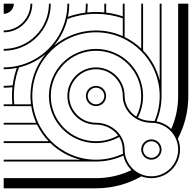

<svg xmlns="http://www.w3.org/2000/svg" viewBox="-20 -1020 1040 1040"><path d="M55 -1000H0V-945C30 -945 55 -970 55 -1000ZM1000 -1000H955H950H945V-500C945 -436.5 931.7 -376.1 907.7 -321.4C886 -342.4 858.3 -357.1 827.4 -362.6C845.2 -404.9 855 -451.3 855 -500V-1000H845V-584C829.9 -646.3 798.2 -702.3 755 -746.9V-1000H745V-756.8C718.6 -782.1 688.2 -803.3 655 -819.4V-1000H645V-931.4C616.2 -941.1 586.1 -948 555 -951.7V-1000H545V-952.8C530.2 -954.3 515.2 -955 500 -955C483.1 -955 468 -954.2 452.6 -952.6C454.2 -968.2 455 -984 455 -1000H445C445 -983.6 444.1 -967.3 442.4 -951.4C409.7 -947.2 378 -939.6 347.9 -928.9C353.4 -956 355 -978.3 355 -1000H345C345 -976.7 343.1 -952.6 336.2 -922.2C306.3 -794.3 205.8 -693.3 77.8 -663.8C52.8 -658 26.8 -655 0 -655V-645C24.3 -645 48.1 -647.5 71.1 -652.1C60.4 -622 52.8 -590.3 48.6 -557.6C32.7 -555.9 16.4 -555 0 -555V-545C16 -545 31.9 -545.8 47.4 -547.4C45.8 -531.9 45 -516 45 -500C45 -484.8 45.7 -469.8 47.2 -455H0V-445H149.2C154.2 -413.4 163.2 -383.2 175.9 -355H0V-345H180.6C196.7 -311.8 217.9 -281.4 243.2 -255H0V-245H253.1C297.7 -201.8 353.7 -170.1 416 -155H0V-145H500C553 -145 603.3 -156.6 648.4 -177.5C655 -146.9 670.6 -119.6 692.3 -98.6C634.1 -70.7 568.8 -55 500 -55H0V-50V-45V0H500C589.4 0 673.4 -23.5 746 -64.7C762.8 -58.4 781 -55 800 -55C885.6 -55 955 -124.4 955 -210C955 -230.8 950.9 -250.7 943.4 -268.9C979.6 -338 1000 -416.6 1000 -500ZM845 -500C845 -451.7 835.1 -405.8 817.2 -364.1C811.5 -364.7 805.8 -365 800 -365C773.3 -365 748.3 -371.7 726.8 -383.4C744.8 -418.4 755 -458 755 -500C755 -640.8 640.8 -755 500 -755C359.2 -755 245 -640.8 245 -500C245 -359.2 359.2 -245 500 -245C545.5 -245 588.3 -257 625.3 -277.9C637.8 -257.9 645 -234.7 645 -210C645 -202.4 645.5 -194.9 646.6 -187.6C602.1 -166.7 552.4 -155 500 -155C309.6 -155 155 -309.6 155 -500C155 -695.4 313.5 -845 500 -845C690.4 -845 845 -690.4 845 -500ZM945 -210C945 -130 880 -65 800 -65C720 -65 655 -130 655 -210C655 -290.3 585.3 -355 500 -355C420 -355 355 -420 355 -500C355 -580 420 -645 500 -645C580 -645 645 -580 645 -500C645 -419.7 714.7 -355 800 -355C880 -355 945 -290 945 -210ZM745 -500C745 -459.9 735.3 -422 718.2 -388.5C680 -412.9 655 -453.8 655 -500C655 -585.6 585.6 -655 500 -655C414.4 -655 345 -585.6 345 -500C345 -414.4 414.4 -345 500 -345C549.8 -345 593.6 -321.6 619.7 -286.2C584.3 -266.3 543.5 -255 500 -255C364.8 -255 255 -364.8 255 -500C255 -635.2 364.8 -745 500 -745C635.2 -745 745 -635.2 745 -500ZM155 -1000H145C145 -920 80 -855 0 -855V-845C85.6 -845 155 -914.4 155 -1000ZM255 -1000H245C245 -864.8 135.2 -755 0 -755V-745C140.8 -745 255 -859.2 255 -1000ZM555 -500C555 -530.4 530.4 -555 500 -555C469.6 -555 445 -530.4 445 -500C445 -469.6 469.6 -445 500 -445C530.4 -445 555 -469.6 555 -500ZM545 -500C545 -475.2 524.8 -455 500 -455C475.2 -455 455 -475.2 455 -500C455 -524.8 475.2 -545 500 -545C524.8 -545 545 -524.8 545 -500ZM226.6 -726.9C175.9 -666 145 -587.5 145 -500C145 -484.8 146 -469.7 147.8 -455H57.2C55.8 -469.8 55 -484.8 55 -500C55 -517.8 56 -535.3 58.1 -552.5C62.3 -588 70.6 -622.2 82.7 -654.7C136.5 -667.5 185.4 -692.6 226.6 -726.9ZM645 -920.8V-824.1C600.7 -844 551.6 -855 500 -855C414.5 -855 334.7 -824.4 272.4 -772.7C306.9 -814 332.2 -863.3 345.3 -917.3C377.8 -929.4 412 -937.7 447.5 -941.9C464.7 -944 481.2 -945 500 -945C550.8 -945 599.5 -936.5 645 -920.8ZM855 -210C855 -240.4 830.4 -265 800 -265C769.6 -265 745 -240.4 745 -210C745 -179.6 769.6 -155 800 -155C830.4 -155 855 -179.6 855 -210ZM845 -210C845 -185.2 824.8 -165 800 -165C775.2 -165 755 -185.2 755 -210C755 -234.8 775.2 -255 800 -255C824.8 -255 845 -234.8 845 -210Z"/></svg>

Font: GlukFramesM7
Style: Medium
Weight: 500
Monospace: yes
Designer: gluk
Foundry: gluk
Version: Version 1.01